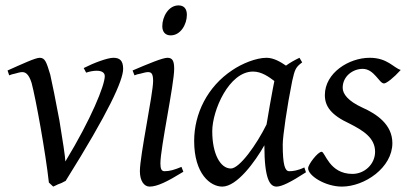

<svg xmlns="http://www.w3.org/2000/svg" viewBox="-20 -671 1510 711"><path d="M436 -416C436 -447 423 -457 400 -457C378 -457 327 -438 290 -419L299 -402C314 -407 327 -409 338 -409C357 -409 368 -402 368 -389C368 -355 318 -231 222 -73C222 -87 212 -153 200 -225C187 -296 172 -369 166 -395C152 -441 147 -457 127 -457C111 -457 62 -434 8 -410L14 -392C21 -395 28 -397 34 -398C45 -401 55 -404 62 -404C73 -404 86 -399 97 -364C113 -304 149 -104 161 5L177 20C180 19 184 17 188 15C190 14 192 13 194 12L207 7C209 6 211 5 213 4C217 2 220 0 223 -1C384 -258 436 -374 436 -416Z M672 -616C672 -639 661 -651 641 -651C604 -651 581 -609 581 -574C581 -553 592 -540 612 -540C649 -540 672 -581 672 -616ZM652 -53C625 -42 609 -37 589 -37C578 -37 574 -46 574 -66C574 -123 625 -359 625 -416C625 -445 619 -457 600 -457C582 -457 527 -434 471 -410L478 -392C485 -395 492 -397 499 -398C510 -401 522 -404 527 -404C539 -404 547 -401 547 -371C547 -324 498 -95 498 -37C498 -2 513 20 534 20C562 20 599 2 659 -35Z M1107 -51C1082 -39 1064 -37 1051 -37C1035 -37 1027 -61 1027 -136C1027 -166 1043 -277 1062 -371C1072 -415 1075 -422 1099 -440L1089 -457C1072 -449 1054 -439 1039 -428C1020 -441 994 -457 967 -457C928 -457 875 -435 840 -411C748 -350 699 -250 699 -149C699 -27 759 20 803 20C858 20 925 -73 959 -133C959 -6 980 20 1004 20C1023 20 1056 4 1113 -33ZM967 -210C930 -135 867 -47 835 -47C796 -47 766 -101 766 -185C766 -262 828 -406 917 -406C949 -406 976 -386 996 -371C993 -356 988 -331 983 -302C982 -295 980 -287 979 -280L971 -233C970 -225 968 -217 967 -210Z M1464 -412C1437 -420 1415 -457 1349 -457C1272 -457 1183 -401 1183 -319C1183 -277 1206 -245 1275 -213C1324 -188 1369 -161 1369 -109C1369 -64 1331 -27 1285 -27C1199 -27 1184 -109 1171 -109C1157 -109 1121 -62 1121 -48C1121 -20 1185 20 1246 20C1330 20 1433 -50 1433 -141C1433 -210 1375 -249 1321 -273C1269 -297 1249 -323 1249 -346C1249 -389 1287 -416 1323 -416C1366 -416 1384 -362 1402 -362C1411 -362 1438 -383 1464 -412Z"/></svg>

Font: Oxford Ugaritic Clay
Style: Regular
Weight: 400
Designer: Jacob Thomas
Foundry: Bengal Creative Media Limited
Version: Version 1.000